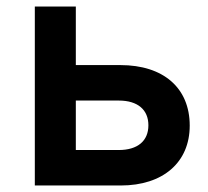

<svg xmlns="http://www.w3.org/2000/svg" viewBox="-20 -570 640 590"><path d="M87 0H351C481 0 563 -71 563 -184C563 -300 482 -370 350 -370H213V-550H87ZM213 -109V-261H345C403 -261 436 -233 436 -185C436 -137 403 -109 345 -109Z"/></svg>

Font: JetBrains Mono
Style: Bold
Weight: 558
Monospace: yes
Designer: Philipp Nurullin, Konstantin Bulenkov
Foundry: JetBrains
Version: Version 2.305